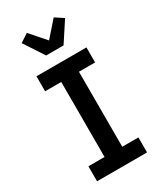

<svg xmlns="http://www.w3.org/2000/svg" viewBox="-242 -1078 984 1164"><g transform="rotate(-30 250.0 -496.0)"><path d="M75 0V-105H188V-630H75V-735H425V-630H312V-105H425V0ZM189 -815 98 -954 156 -992 250 -885 344 -992 402 -954 311 -815Z"/></g></svg>

Font: Iosevka Term Curly Extrabold
Style: Regular
Weight: 800
Designer: Belleve Invis
Foundry: Belleve Invis
Version: Version 32.3.0